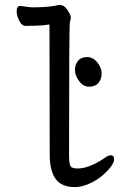

<svg xmlns="http://www.w3.org/2000/svg" viewBox="-20 -740 540 784"><path d="M287 24Q231 24 207 -9.5Q183 -43 183 -110L182 -640Q149 -635 123.5 -635Q98 -635 85 -634Q69 -634 58.5 -655.5Q48 -677 48 -693Q48 -716 63 -716Q101 -710 112 -710Q182 -710 222 -720Q246 -720 261 -690Q269 -678 269 -668Q269 -658 265.5 -651.5Q262 -645 262 -108Q262 -71 268 -61.5Q274 -52 297 -52Q342 -52 403 -92Q421 -106 432 -106Q446 -106 446 -89Q446 -77 432.5 -59Q419 -41 396.5 -22Q374 -3 343 10.5Q312 24 287 24ZM344 -386Q320 -386 303 -409Q286 -432 286 -454Q286 -476 298.5 -491.5Q311 -507 336 -507Q360 -507 377.5 -485Q395 -463 395 -440Q395 -417 382 -401.5Q369 -386 344 -386Z"/></svg>

Font: LXGW WenKai Mono Medium
Style: Regular
Weight: 500
Monospace: yes
Designer: LXGW / Fontworks Inc.
Foundry: LXGW / Fontworks Inc.
Version: Version 1.520; June 14, 2025